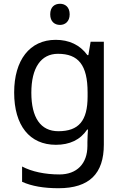

<svg xmlns="http://www.w3.org/2000/svg" viewBox="-20 -757 655 1017"><path d="M298 -737C269 -737 246 -720 246 -681C246 -643 269 -625 298 -625C325 -625 349 -643 349 -681C349 -720 325 -737 298 -737ZM275 -546C137 -546 55 -438 55 -267C55 -92 137 10 276 10C349 10 405 -16 442 -71H446C445 -59 443 -21 443 -5V16C443 110 387 167 295 167C218 167 148 152 97 125V206C148 229 212 240 290 240C454 240 530 162 530 9V-536H460L448 -465H443C403 -520 345 -546 275 -546ZM287 -472C395 -472 444 -413 444 -267V-246C444 -117 397 -62 289 -62C195 -62 146 -134 146 -266C146 -398 197 -472 287 -472Z"/></svg>

Font: Noto Sans Hebrew Droid
Style: Bold
Weight: 700
Designer: Monotype Design Team
Foundry: Monotype Imaging Inc.
Version: Version 1.100